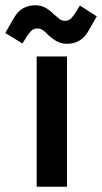

<svg xmlns="http://www.w3.org/2000/svg" viewBox="-66 -708 387 728"><path d="M73 0V-494H188V0ZM19 -543 -46 -583 -13 -640Q1 -665 21.5 -676.5Q42 -688 67 -688Q88 -688 104.5 -679.5Q121 -671 137 -655Q147 -646 157.5 -637.5Q168 -629 180 -629Q195 -629 203.5 -638Q212 -647 219 -658L237 -687L301 -646L269 -590Q255 -566 235 -554Q215 -542 189 -542Q167 -542 151 -550.5Q135 -559 118 -574Q109 -584 99 -592Q89 -600 75 -600Q61 -600 52.5 -591Q44 -582 37 -572Z"/></svg>

Font: Space Grotesk Light SemiBold
Style: Regular
Weight: 600
Version: Version 2.000